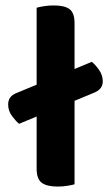

<svg xmlns="http://www.w3.org/2000/svg" viewBox="-20 -679 408 706"><path d="M327.3 -338.7 50.2 -223.8Q38.6 -233.1 24.3 -252.2Q10 -271.3 10 -294.9Q10 -325.1 40.2 -336.7L317.4 -451.6Q329.7 -442.3 343.8 -422.6Q357.9 -402.8 357.9 -379.9Q357.9 -365.3 349.9 -355Q342 -344.7 327.3 -338.7ZM114.7 -264 254.1 -259.9V-1.3Q245.2 1.3 228.2 4.1Q211.3 7 191.4 7Q151.9 7 133.3 -7.1Q114.7 -21.2 114.7 -58.1ZM254.1 -188.3 114.7 -192V-650.6Q123.7 -653.3 140.8 -656.1Q157.9 -659 177.5 -659Q218 -659 236 -645.2Q254.1 -631.4 254.1 -593.9Z"/></svg>

Font: Baloo Tammudu 2
Style: Regular
Weight: 400
Designer: Maithili Shingre, Omkar Shende and Ek Type
Foundry: Ek Type
Version: Version 1.700